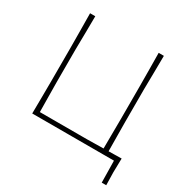

<svg xmlns="http://www.w3.org/2000/svg" viewBox="-194 -871 1142 1183"><g transform="rotate(30 377.0 -279.0)"><path d="M692 155 689.5 0H108Q109 -61 109.2 -117Q109.5 -173 110 -238V-475Q109.5 -540.5 109.2 -596.5Q109 -652.5 108 -713H145Q144.5 -652.5 143.8 -596.5Q143 -540.5 142 -475V-242Q142.5 -184 143.2 -133.8Q144 -83.5 144.5 -31H480.5Q508 -31.5 537.2 -32Q566.5 -32.5 596.5 -33Q597 -84.5 597.2 -134.5Q597.5 -184.5 598 -242V-475Q597.5 -540.5 597.2 -596.5Q597 -652.5 596 -713H633Q632.5 -652.5 631.8 -596.5Q631 -540.5 630 -475V-242Q630.5 -185 631 -135Q631.5 -85 632 -33.5Q655.5 -34 678.5 -34.2Q701.5 -34.5 724 -35Q723.5 -9 723 15.8Q722.5 40.5 722 63.5Q722.5 86.5 723 109.5Q723.5 132.5 724 155Z"/></g></svg>

Font: Commissioner Loud Thin
Style: Regular
Weight: 100
Designer: Kostas Bartsokas
Foundry: Kostas Bartsokas
Version: Version 1.000; ttfautohint (v1.8.3)